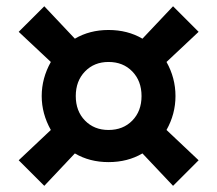

<svg xmlns="http://www.w3.org/2000/svg" viewBox="-20 -648 697 616"><path d="M328.1 -127.9Q267.6 -127.9 220.2 -155.8L122.1 -51.8L40 -133.8L143.1 -231Q113.8 -283.2 113.8 -339.8Q113.8 -397 143.1 -449.2L40 -545.9L122.1 -627.9L220.2 -523.9Q267.6 -551.8 328.1 -551.8Q389.6 -551.8 437 -523.9L535.2 -627.9L617.2 -545.9L514.2 -449.2Q543 -397.9 543 -339.8Q543 -282.2 514.2 -231L617.2 -133.8L535.2 -51.8L437 -155.8Q389.6 -127.9 328.1 -127.9ZM328.1 -231Q375 -231 404.5 -261.2Q434.1 -291.5 434.1 -339.8Q434.1 -388.2 404.5 -418.7Q375 -449.2 328.1 -449.2Q282.2 -449.2 252.7 -418.7Q223.1 -388.2 223.1 -339.8Q223.1 -291.5 252.7 -261.2Q282.2 -231 328.1 -231Z"/></svg>

Font: TASA Orbiter Display SemiBold
Style: Regular
Weight: 600
Designer: Weizhong Zhang
Version: Version 1.000;Glyphs 3.1.2 (3151)